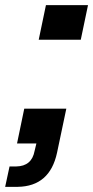

<svg xmlns="http://www.w3.org/2000/svg" viewBox="-105 -556 361 744"><path d="M45 -402 73 -536H236L208 -402ZM-85 168 -68 89H-42Q18 88 29 29L36 0H-39L-11 -135H152L116 36Q88 166 -36 168Z"/></svg>

Font: Mona Sans Expanded
Style: Bold Italic
Weight: 700
Width: 7
Italic angle: -11.7°
Designer: Deni Anggara
Foundry: GitHub
Version: Version 1.001;gftools[0.9.33]